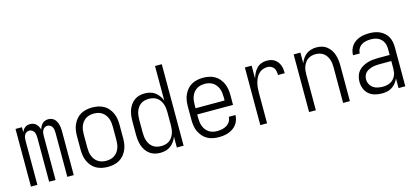

<svg xmlns="http://www.w3.org/2000/svg" viewBox="-61 -1200 3622 1673"><g transform="rotate(-15 1750.0 -363.5)"><path d="M57 0V-520H115V-476Q120 -487 127 -497Q134 -507 144 -514.5Q154 -522 166 -525Q178 -528 190 -528Q205 -528 219 -523Q233 -518 243.5 -508Q254 -498 261 -484.5Q268 -471 272 -457Q276 -471 283 -484.5Q290 -498 300.5 -508Q311 -518 325 -523Q339 -528 354 -528Q369 -528 383 -523Q397 -518 407.5 -508Q418 -498 425 -485Q432 -472 436 -457.5Q440 -443 441.5 -428.5Q443 -414 443 -399V0H385V-399Q385 -412 383 -425Q381 -438 374.5 -449.5Q368 -461 356.5 -468Q345 -475 332 -475Q319 -475 307.5 -468Q296 -461 289.5 -449.5Q283 -438 281 -425Q279 -412 279 -399V0H221V-399Q221 -412 219 -425Q217 -438 210.5 -449.5Q204 -461 192.5 -468Q181 -475 168 -475Q155 -475 143.5 -468Q132 -461 125.5 -449.5Q119 -438 117 -425Q115 -412 115 -399V0Z M750 8Q723 8 696.5 2.5Q670 -3 646.5 -16Q623 -29 605.5 -50Q588 -71 577 -95.5Q566 -120 562 -146.5Q558 -173 558 -200V-320Q558 -347 562 -373.5Q566 -400 577 -424.5Q588 -449 605.5 -470Q623 -491 646.5 -504Q670 -517 696.5 -522.5Q723 -528 750 -528Q777 -528 803.5 -522.5Q830 -517 853.5 -504Q877 -491 894.5 -470Q912 -449 923 -424.5Q934 -400 938 -373.5Q942 -347 942 -320V-200Q942 -173 938 -146.5Q934 -120 923 -95.5Q912 -71 894.5 -50Q877 -29 853.5 -16Q830 -3 803.5 2.5Q777 8 750 8ZM750 -47Q769 -47 788 -51.5Q807 -56 823 -66.5Q839 -77 850.5 -92Q862 -107 869 -125Q876 -143 878.5 -162Q881 -181 881 -200V-320Q881 -339 878.5 -358Q876 -377 869 -395Q862 -413 850.5 -428Q839 -443 823 -453.5Q807 -464 788 -468.5Q769 -473 750 -473Q731 -473 712 -468.5Q693 -464 677 -453.5Q661 -443 649.5 -428Q638 -413 631 -395Q624 -377 621.5 -358Q619 -339 619 -320V-200Q619 -181 621.5 -162Q624 -143 631 -125Q638 -107 649.5 -92Q661 -77 677 -66.5Q693 -56 712 -51.5Q731 -47 750 -47Z M1223 8Q1198 8 1173.5 1.5Q1149 -5 1129 -20Q1109 -35 1094.5 -56Q1080 -77 1072 -101Q1064 -125 1061 -150Q1058 -175 1058 -200V-320Q1058 -345 1061 -370Q1064 -395 1072 -419Q1080 -443 1094.5 -464Q1109 -485 1129 -500Q1149 -515 1173.5 -521.5Q1198 -528 1223 -528Q1248 -528 1272.5 -521.5Q1297 -515 1316.5 -500.5Q1336 -486 1350.5 -465.5Q1365 -445 1373 -422V-735H1434V0H1373V-98Q1365 -75 1350.5 -54.5Q1336 -34 1316.5 -19.5Q1297 -5 1272.5 1.5Q1248 8 1223 8ZM1246 -47Q1265 -47 1283.5 -51.5Q1302 -56 1317.5 -66.5Q1333 -77 1344 -92.5Q1355 -108 1361.5 -126Q1368 -144 1370.5 -162.5Q1373 -181 1373 -200V-320Q1373 -339 1370.5 -357.5Q1368 -376 1361.5 -394Q1355 -412 1344 -427.5Q1333 -443 1317.5 -453.5Q1302 -464 1283.5 -468.5Q1265 -473 1246 -473Q1227 -473 1208.5 -468.5Q1190 -464 1174.5 -453.5Q1159 -443 1148 -427.5Q1137 -412 1130.5 -394Q1124 -376 1121.5 -357.5Q1119 -339 1119 -320V-200Q1119 -181 1121.5 -162.5Q1124 -144 1130.5 -126Q1137 -108 1148 -92.5Q1159 -77 1174.5 -66.5Q1190 -56 1208.5 -51.5Q1227 -47 1246 -47Z M1750 8Q1723 8 1696.5 2.5Q1670 -3 1647 -16Q1624 -29 1606 -50Q1588 -71 1577 -95.5Q1566 -120 1562 -146.5Q1558 -173 1558 -200V-320Q1558 -347 1562 -373.5Q1566 -400 1577 -424.5Q1588 -449 1605.5 -470Q1623 -491 1646.5 -504Q1670 -517 1696.5 -522.5Q1723 -528 1750 -528Q1777 -528 1803.5 -522.5Q1830 -517 1853.5 -504Q1877 -491 1894.5 -470Q1912 -449 1923 -424.5Q1934 -400 1938 -373.5Q1942 -347 1942 -320V-232H1619V-200Q1619 -181 1621.5 -162Q1624 -143 1631 -125Q1638 -107 1649.5 -92Q1661 -77 1677 -66.5Q1693 -56 1712 -51.5Q1731 -47 1750 -47Q1772 -47 1794.5 -51.5Q1817 -56 1836 -67.5Q1855 -79 1867 -98.5Q1879 -118 1879 -141H1940Q1939 -118 1932 -96.5Q1925 -75 1911.5 -57Q1898 -39 1879 -26Q1860 -13 1839 -5.5Q1818 2 1795.5 5Q1773 8 1750 8ZM1619 -288H1881V-320Q1881 -339 1878.5 -358Q1876 -377 1869 -395Q1862 -413 1850.5 -428Q1839 -443 1823 -453.5Q1807 -464 1788 -468.5Q1769 -473 1750 -473Q1731 -473 1712 -468.5Q1693 -464 1677 -453.5Q1661 -443 1649.5 -428Q1638 -413 1631 -395Q1624 -377 1621.5 -358Q1619 -339 1619 -320Z M2126 0V-520H2187V-404Q2194 -428 2205 -450.5Q2216 -473 2233 -491Q2250 -509 2273.5 -518.5Q2297 -528 2322 -528Q2340 -528 2358.5 -524.5Q2377 -521 2392.5 -511Q2408 -501 2419.5 -486.5Q2431 -472 2437.5 -455Q2444 -438 2446.5 -419.5Q2449 -401 2449 -382H2388Q2388 -399 2385 -415.5Q2382 -432 2372.5 -445.5Q2363 -459 2347.5 -466Q2332 -473 2316 -473Q2294 -473 2273 -465Q2252 -457 2236.5 -441Q2221 -425 2211.5 -405Q2202 -385 2196.5 -363.5Q2191 -342 2189 -320Q2187 -298 2187 -276V0Z M2566 0V-520H2627V-423Q2635 -446 2648.5 -466Q2662 -486 2681.5 -500.5Q2701 -515 2725 -521.5Q2749 -528 2773 -528Q2798 -528 2822 -521.5Q2846 -515 2865.5 -499.5Q2885 -484 2899 -463Q2913 -442 2920.5 -418Q2928 -394 2931 -369.5Q2934 -345 2934 -320V0H2873V-320Q2873 -339 2871 -357.5Q2869 -376 2862.5 -393.5Q2856 -411 2845.5 -426.5Q2835 -442 2820 -452.5Q2805 -463 2787 -468Q2769 -473 2750 -473Q2731 -473 2713 -468Q2695 -463 2680 -452.5Q2665 -442 2654.5 -426.5Q2644 -411 2637.5 -393.5Q2631 -376 2629 -357.5Q2627 -339 2627 -320V0Z M3223 8Q3191 8 3160 0Q3129 -8 3105 -28.5Q3081 -49 3069.5 -79.5Q3058 -110 3058 -141Q3058 -166 3065 -190.5Q3072 -215 3087.5 -234Q3103 -253 3125 -266Q3147 -279 3170.5 -286.5Q3194 -294 3219 -296.5Q3244 -299 3268 -299H3373V-352Q3373 -368 3370 -384.5Q3367 -401 3359.5 -415.5Q3352 -430 3340 -441.5Q3328 -453 3313 -460Q3298 -467 3281.5 -470Q3265 -473 3249 -473Q3227 -473 3205.5 -469Q3184 -465 3165.5 -453Q3147 -441 3136 -421.5Q3125 -402 3125 -381V-379H3064V-381Q3064 -403 3071 -424.5Q3078 -446 3091 -464Q3104 -482 3122.5 -494.5Q3141 -507 3161.5 -514.5Q3182 -522 3204.5 -525Q3227 -528 3249 -528Q3273 -528 3297 -524Q3321 -520 3343 -510Q3365 -500 3383.5 -483.5Q3402 -467 3413.5 -445.5Q3425 -424 3429.5 -400Q3434 -376 3434 -352V0H3373V-88Q3364 -66 3349 -47Q3334 -28 3314 -15Q3294 -2 3270.5 3Q3247 8 3223 8ZM3246 -47Q3263 -47 3280.5 -50.5Q3298 -54 3313.5 -62Q3329 -70 3341 -83Q3353 -96 3360.5 -112Q3368 -128 3370.5 -145.5Q3373 -163 3373 -180V-244H3268Q3252 -244 3235 -242.5Q3218 -241 3202 -237Q3186 -233 3170.5 -226Q3155 -219 3143 -207.5Q3131 -196 3125 -180Q3119 -164 3119 -147Q3119 -124 3129.5 -103Q3140 -82 3158.5 -69Q3177 -56 3200 -51.5Q3223 -47 3246 -47Z"/></g></svg>

Font: Iosevka Fixed Light
Style: Regular
Weight: 300
Monospace: yes
Designer: Belleve Invis
Foundry: Belleve Invis
Version: Version 32.3.0